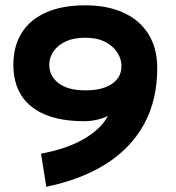

<svg xmlns="http://www.w3.org/2000/svg" viewBox="-20 -693 672 733"><path d="M305.7 -672.7Q390.3 -672.7 452 -644.3Q513.7 -616 547 -562.3Q580.3 -508.7 580.3 -433Q580.3 -310 529.5 -218.2Q478.7 -126.3 383.8 -66.7Q289 -7 156.7 20L136.7 -106.3Q237.3 -125 302.8 -164Q368.3 -203 392 -251Q381 -243.7 354.8 -237Q328.7 -230.3 302.3 -230.3Q213 -230.3 152.8 -255.3Q92.7 -280.3 61.8 -328.3Q31 -376.3 31 -446.3Q31 -516.3 62.5 -567Q94 -617.7 155.3 -645.2Q216.7 -672.7 305.7 -672.7ZM305.7 -549Q261.3 -549 231 -534.8Q200.7 -520.7 184.7 -497.5Q168.7 -474.3 168 -448Q167.3 -403 203.5 -375.5Q239.7 -348 305.7 -348Q350 -348 380.8 -359.3Q411.7 -370.7 428 -392Q444.3 -413.3 443.7 -443.3Q443 -469.7 427 -493.8Q411 -518 380.5 -533.5Q350 -549 305.7 -549Z"/></svg>

Font: Nata Sans
Style: Regular
Weight: 400
Designer: Daniel Uzquiano Cruz
Version: Version 1.001